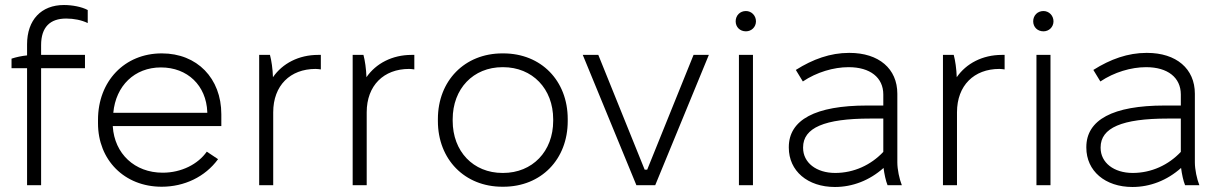

<svg xmlns="http://www.w3.org/2000/svg" viewBox="-20 -739 4877 766"><path d="M88 0H144V-467H319V-520H144V-559C144 -631 180 -665 244 -665C275 -665 305 -659 330 -647V-699C306 -712 268 -719 235 -719C145 -719 88 -660 88 -562V-518C67 -516 44 -511 26 -505V-467H88Z M625 6C715 6 798 -33 850 -104L805 -134C770 -84 704 -50 629 -50C517 -50 437 -126 430 -234V-236H863V-283C863 -427 766 -526 626 -526H625C477 -526 371 -415 371 -261V-247C371 -101 476 6 625 6ZM432 -289C442 -397 517 -470 622 -470C728 -470 803 -398 807 -292V-289Z M1014 0H1070V-291C1070 -398 1138 -464 1239 -464C1245 -464 1254 -463 1260 -462V-520H1249C1172 -520 1107 -486 1069 -431C1068 -464 1063 -498 1057 -520H1014Z M1387 0H1443V-291C1443 -398 1511 -464 1612 -464C1618 -464 1627 -463 1633 -462V-520H1622C1545 -520 1480 -486 1442 -431C1441 -464 1436 -498 1430 -520H1387Z M1984 6H1988C2139 6 2245 -103 2245 -256V-264C2245 -417 2139 -526 1988 -526H1984C1834 -526 1727 -417 1727 -264V-256C1727 -103 1834 6 1984 6ZM1985 -49C1868 -49 1786 -135 1786 -257V-263C1786 -385 1868 -471 1985 -471H1987C2104 -471 2187 -385 2187 -263V-257C2187 -135 2104 -49 1987 -49Z M2519 0H2594L2808 -520H2747L2562 -62H2552L2367 -520H2305Z M2956 -614C2978 -614 2996 -631 2996 -654C2996 -677 2978 -695 2956 -695C2932 -695 2915 -677 2915 -654C2915 -631 2932 -614 2956 -614ZM2928 0H2984V-520H2928Z M3311 7C3381 7 3449 -19 3505 -69C3508 -45 3514 -17 3521 0H3578C3568 -25 3560 -63 3560 -91V-365C3560 -465 3486 -528 3369 -528H3367C3293 -528 3223 -503 3155 -460L3183 -414C3238 -451 3306 -471 3365 -471H3366C3451 -471 3504 -430 3504 -362V-318H3439C3233 -318 3127 -261 3127 -152V-150C3127 -57 3202 7 3311 7ZM3312 -49C3237 -49 3184 -90 3184 -149V-151C3184 -229 3269 -266 3452 -266H3504V-133C3455 -81 3387 -49 3312 -49Z M3742 0H3798V-291C3798 -398 3866 -464 3967 -464C3973 -464 3982 -463 3988 -462V-520H3977C3900 -520 3835 -486 3797 -431C3796 -464 3791 -498 3785 -520H3742Z M4143 -614C4165 -614 4183 -631 4183 -654C4183 -677 4165 -695 4143 -695C4119 -695 4102 -677 4102 -654C4102 -631 4119 -614 4143 -614ZM4115 0H4171V-520H4115Z M4498 7C4568 7 4636 -19 4692 -69C4695 -45 4701 -17 4708 0H4765C4755 -25 4747 -63 4747 -91V-365C4747 -465 4673 -528 4556 -528H4554C4480 -528 4410 -503 4342 -460L4370 -414C4425 -451 4493 -471 4552 -471H4553C4638 -471 4691 -430 4691 -362V-318H4626C4420 -318 4314 -261 4314 -152V-150C4314 -57 4389 7 4498 7ZM4499 -49C4424 -49 4371 -90 4371 -149V-151C4371 -229 4456 -266 4639 -266H4691V-133C4642 -81 4574 -49 4499 -49Z"/></svg>

Font: Fixel Display Light
Style: Regular
Weight: 300
Designer: AlfaBravo + MacPaw
Foundry: Kyrylo Tkachov, Marchela Mozhyna, Serhii Makarenko, Maria Weinstein, Zakhar Kryvoshyya
Version: Version 1.211